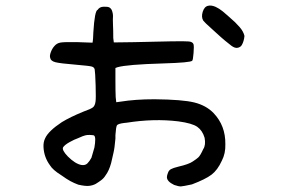

<svg xmlns="http://www.w3.org/2000/svg" viewBox="-20 -519 1040 696"><path d="M734.4 -498Q746.1 -501 761.7 -494.1Q774.4 -488.3 787.1 -478Q799.8 -467.8 832 -438.5Q842.8 -426.8 848.6 -420.9Q862.3 -405.3 866.2 -388.7Q864.3 -369.1 856.4 -355.5Q851.6 -347.7 841.3 -345.7Q831.1 -343.8 818.4 -353.5Q791 -375 780.3 -384.8Q773.4 -391.6 747.1 -415Q720.7 -438.5 716.8 -444.3Q709 -457 714.8 -476.1Q720.7 -495.1 734.4 -498ZM334 -483.4Q340.8 -494.1 355 -494.6Q369.1 -495.1 375 -492.7Q380.9 -490.2 384.8 -483.4Q389.6 -471.7 389.6 -460.9Q388.7 -450.2 389.6 -428.7Q390.6 -409.2 390.6 -380.9L392.6 -365.2L465.8 -366.2Q485.4 -366.2 534.2 -367.7Q583 -369.1 597.7 -369.1Q650.4 -370.1 664.6 -368.7Q678.7 -367.2 681.6 -358.4Q683.6 -350.6 681.6 -326.2Q679.7 -301.8 676.8 -298.8Q669.9 -292 572.3 -289.1Q440.4 -285.2 406.2 -275.4L398.4 -272.5V-228.5Q398.4 -187.5 399.4 -167L401.4 -148.4L416 -150.4Q470.7 -159.2 540 -159.2Q641.6 -158.2 684.6 -147.5Q727.5 -136.7 753.9 -109.4Q797.9 -63.5 796.9 3.9Q797.9 37.1 784.2 63.5Q768.6 97.7 746.6 114.3Q724.6 130.9 675.8 149.4Q644.5 156.2 636.2 156.7Q627.9 157.2 611.3 151.4Q585 138.7 585 123Q585 117.2 588.9 107.4Q591.8 98.6 599.6 94.2Q607.4 89.8 627 85Q665 76.2 678.7 66.4Q692.4 57.6 699.2 51.3Q706.1 44.9 716.8 21.5Q726.6 6.8 721.7 -19.5Q713.9 -45.9 695.3 -59.1Q676.8 -72.3 626 -79.1Q538.1 -89.8 439.5 -74.2Q436.5 -74.2 429.7 -73.2Q407.2 -70.3 403.8 -64.5Q400.4 -58.6 398.4 -29.3Q398.4 -21.5 398.4 -16.6Q395.5 18.6 391.1 36.1Q386.7 53.7 382.8 72.3Q375 100.6 362.3 117.2Q356.4 127 346.7 134.3Q336.9 141.6 327.1 147.5Q316.4 153.3 302.7 154.8Q289.1 156.2 263.7 150.4Q248 144.5 235.4 137.7Q222.7 130.9 202.1 116.2Q170.9 96.7 161.1 80.1Q139.6 50.8 137.7 14.6Q136.7 -3.9 143.6 -17.6Q155.3 -43.9 204.1 -76.2Q234.4 -94.7 282.2 -114.3Q309.6 -124 316.9 -129.9Q324.2 -135.7 326.2 -150.4Q328.1 -160.2 326.7 -209Q325.2 -257.8 323.2 -267.6Q321.3 -275.4 312.5 -277.8Q303.7 -280.3 257.8 -284.2Q197.3 -289.1 180.7 -293.5Q164.1 -297.9 162.1 -308.6Q159.2 -316.4 164.1 -329.6Q168.9 -342.8 176.8 -351.6Q185.5 -362.3 199.2 -364.7Q212.9 -367.2 262.7 -366.2L315.4 -364.3L316.4 -370.1Q317.4 -375 318.4 -402.3Q323.2 -480.5 334 -483.4ZM320.3 -28.3Q316.4 -29.3 306.2 -29.8Q295.9 -30.3 289.1 -28.3Q283.2 -27.3 261.7 -17.6Q250 -13.7 232.4 -3.9Q214.8 5.9 209 14.6Q203.1 24.4 225.6 47.9Q252.9 75.2 275.4 79.1Q289.1 81.1 296.9 73.2Q304.7 65.4 311.5 52.7Q316.4 35.2 322.3 15.6Q325.2 -1 325.2 -13.2Q325.2 -25.4 320.3 -28.3Z"/></svg>

Font: JasonHandwriting4
Style: Regular
Weight: 400
Version: Version 1.01.21